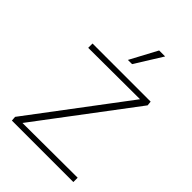

<svg xmlns="http://www.w3.org/2000/svg" viewBox="-259 -1020 1133 1133"><g transform="rotate(45 307.5 -453.5)"><path d="M59 0 57 -29 526 -652 544 -624 74 -622V-658H559L562 -630L92 -6L74 -34L572 -36V0ZM290 -737 381 -907H431L325 -737Z"/></g></svg>

Font: Ysabeau ExtraLight
Style: Regular
Weight: 250
Designer: Christian Thalmann (Catharsis Fonts)
Version: Version 2.002